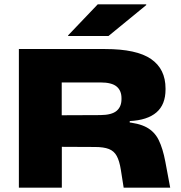

<svg xmlns="http://www.w3.org/2000/svg" viewBox="-20 -865 832 885"><path d="M550 0 537 -82.5Q530.5 -123.5 518 -146.2Q505.5 -169 481.8 -178.2Q458 -187.5 417.5 -187.5L207.5 -188.5V-333.5L443 -334.5Q495 -335 517.5 -354Q540 -373 540 -408V-412.5Q540 -447.5 517.5 -466.2Q495 -485 443 -485H207.5V-639H464.5Q609.5 -639 676.2 -593Q743 -547 743 -457V-452.5Q743 -383 701.2 -347Q659.5 -311 578 -307V-275.5L554 -303Q619 -298 655.8 -278Q692.5 -258 711.5 -219.5Q730.5 -181 742 -120L764.5 0ZM67 0V-639H264.5V-273.5L265 -205V0ZM430.5 -845H654V-841.5L480 -699H294V-702Z"/></svg>

Font: Anek Latin Expanded ExtraBold
Style: Regular
Weight: 800
Width: 7
Designer: Yesha Goshar
Foundry: Ek Type
Version: Version 1.003